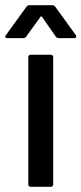

<svg xmlns="http://www.w3.org/2000/svg" viewBox="-47 -720 314 740"><path d="M62 -10V-499Q62 -509 72 -509H148Q158 -509 158 -499V-10Q158 0 148 0H72Q62 0 62 -10ZM-24 -585 55 -694Q59 -700 68 -700H153Q162 -700 166 -694L245 -585Q247 -583 247 -579Q247 -577 245 -575Q243 -573 239 -573H180Q172 -573 168 -579L115 -655Q114 -657 112 -657Q110 -657 109 -655L54 -579Q50 -573 42 -573H-18Q-24 -573 -26 -576.5Q-28 -580 -24 -585Z"/></svg>

Font: Amber EN Medium
Style: Regular
Weight: 500
Designer: Jeremy Tribby
Foundry: Tribby Type Co.
Version: Version 1.403 November 24, 2021